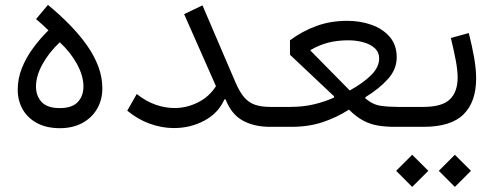

<svg xmlns="http://www.w3.org/2000/svg" viewBox="-20 -506 1970 766"><path d="M218.5 -74.7Q169.4 -74.7 146.5 -98.7Q123.6 -122.7 123.6 -160.9Q123.6 -203.2 149.8 -250.5Q176.1 -297.8 218.5 -337.3Q261.6 -297.5 287.3 -250.3Q312.9 -203.1 312.9 -160.9Q312.9 -122.7 290.1 -98.7Q267.3 -74.7 218.5 -74.7ZM218.5 5.4Q270 5.4 308.2 -15.1Q346.3 -35.7 367.3 -71.7Q388.3 -107.7 388.3 -153.6Q388.3 -197.6 372.3 -240.5Q356.3 -283.4 327.1 -324.9Q297.9 -366.4 258.3 -406.9Q218.8 -447.3 171.3 -486.5L123.8 -429.8Q136.9 -419 148.9 -408Q160.9 -397 173.3 -385Q139.8 -352.1 111.9 -314Q83.9 -275.9 67.3 -234.2Q50.7 -192.6 50.7 -148.4Q50.7 -104.4 70.7 -69.5Q90.7 -34.6 128.5 -14.6Q166.2 5.4 218.5 5.4Z M787.8 -484.6 714.6 -449.6 841.6 -162.2Q814.4 -119.7 769.7 -97.4Q724.9 -75 676.1 -75Q638.3 -75 599.9 -88.6Q561.6 -102.2 525.6 -130.9L487.7 -64.5Q529.9 -29.5 578 -12.3Q626.1 4.9 673.8 4.9Q740 4.9 795.6 -24.9Q851.2 -54.6 875.2 -109.4H880.1Q902.9 -50.3 948.1 -25.2Q993.2 0 1057.8 0H1065.4V-79.5H1057.8Q1023.3 -79.5 998.5 -87.7Q973.6 -95.8 955.1 -116.8Q936.6 -137.9 919.8 -176.6Z M1370.4 -345.2Q1399.3 -345.2 1427.2 -338.1Q1455.2 -330.9 1473.9 -314.9Q1492.6 -298.9 1492.6 -272.4Q1492.6 -237.9 1460.5 -206.1Q1428.5 -174.3 1375.3 -145.1L1218.9 -303.9V-306.3Q1253.5 -326.7 1290 -336Q1326.6 -345.2 1370.4 -345.2ZM1365.8 -422.9Q1298.7 -422.9 1242.9 -402.5Q1187.1 -382.2 1136.9 -345.5V-287.6L1312.8 -121.8V-116.9Q1277.2 -100.6 1233.9 -90.1Q1190.7 -79.5 1137.3 -79.5H1065.4Q1057.3 -79.5 1054.2 -69.8Q1051 -60 1051 -39.9Q1051 -19.7 1054.2 -9.8Q1057.3 0 1065.4 0H1142.4Q1211.6 0 1267.2 -18.6Q1322.9 -37.1 1372.2 -68.7Q1401.7 -39.3 1429.8 -24.7Q1458 -10 1488.3 -5Q1518.7 0 1554.8 0H1644.5V-79.5H1565.1Q1530.1 -79.5 1498.5 -84Q1466.9 -88.5 1437.8 -113.4V-118.3Q1492.5 -151.7 1527.6 -190.6Q1562.7 -229.6 1562.7 -277.5Q1562.7 -326.5 1535.1 -358.7Q1507.4 -390.9 1462.5 -406.9Q1417.7 -422.9 1365.8 -422.9Z M1850.3 -374.1 1778.7 -354.5Q1790.4 -306.6 1798.1 -266.3Q1805.8 -226 1805.8 -196.8Q1805.8 -139 1774.5 -109.3Q1743.2 -79.5 1669.5 -79.5H1644.5Q1630.1 -79.5 1630.1 -39.9Q1630.1 0 1644.5 0H1669.5Q1779.3 0 1829.5 -49.9Q1879.6 -99.8 1879.6 -192.9Q1879.6 -229.9 1871.6 -276Q1863.5 -322.1 1850.3 -374.1ZM1560.5 175.5 1624.5 239.7 1688.8 175.5 1624.5 111.4ZM1730.7 175.5 1794.7 239.7 1859 175.5 1794.7 111.4Z"/></svg>

Font: Estedad VF
Style: Regular
Weight: 100
Designer: Amin Abedi
Version: Version 7.3